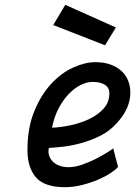

<svg xmlns="http://www.w3.org/2000/svg" viewBox="-20 -767 561 797"><path d="M264 -73Q291 -73 321 -83.5Q351 -94 377.5 -107.5Q404 -121 424 -133.5Q444 -146 450 -151L470 -74Q461 -63 439 -48.5Q417 -34 386.5 -21Q356 -8 320.5 1Q285 10 249 10Q165 10 129.5 -30.5Q94 -71 94 -144Q94 -236 122 -304.5Q150 -373 192 -418.5Q234 -464 283.5 -486.5Q333 -509 376 -509Q412 -509 439 -499Q466 -489 484.5 -472Q503 -455 512 -432Q521 -409 521 -382Q521 -350 507 -318Q493 -286 463 -254Q434 -222 395.5 -203Q357 -184 317 -173Q277 -162 241.5 -158Q206 -154 183 -153Q179 -137 183.5 -122.5Q188 -108 198.5 -97Q209 -86 226 -79.5Q243 -73 264 -73ZM364 -427Q341 -427 315.5 -414.5Q290 -402 266.5 -378Q243 -354 224 -318.5Q205 -283 196 -237Q229 -238 270.5 -246.5Q312 -255 348.5 -272Q385 -289 409.5 -315.5Q434 -342 434 -380Q434 -403 415.5 -415Q397 -427 364 -427ZM461 -653 416 -579 201 -663 251 -747Z"/></svg>

Font: Panefresco 600wt
Style: Italic
Weight: 600
Foundry: Campivisivi & Chank Co
Version: Version 1.000